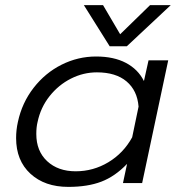

<svg xmlns="http://www.w3.org/2000/svg" viewBox="-20 -716 691 751"><path d="M308 -696H383L450 -582L567 -696H648L476 -535H409ZM43 -176Q43 -208 50 -239Q66 -314 111.5 -372.5Q157 -431 221 -463Q285 -495 356 -495Q425 -495 472.5 -470Q520 -445 543 -399L561 -480H638L536 0H461L477 -75Q430 -26 376.5 -5.5Q323 15 247 15Q155 15 99 -36.5Q43 -88 43 -176ZM497 -179 522 -299Q517 -362 475 -397.5Q433 -433 359 -433Q306 -433 257.5 -408.5Q209 -384 174 -340Q139 -296 127 -239Q122 -219 122 -192Q122 -125 164.5 -85.5Q207 -46 276 -46Q345 -46 404 -81.5Q463 -117 497 -179Z"/></svg>

Font: Prompt Light
Style: Italic
Weight: 300
Italic angle: -12°
Designer: Katatrad Team
Foundry: CadsonDemak
Version: Version 1.000